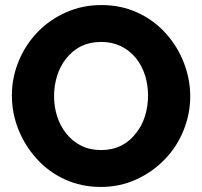

<svg xmlns="http://www.w3.org/2000/svg" viewBox="-20 -734 800 760"><path d="M633 -104Q681 -154 707 -219Q733 -284 733 -353Q733 -420 708 -485Q683 -550 637 -601Q590 -654 524.5 -684Q459 -714 382 -714Q307 -714 242 -685.5Q177 -657 128 -606Q80 -556 53.5 -491Q27 -426 27 -356Q27 -287 52.5 -222.5Q78 -158 124 -107Q171 -54 236.5 -24Q302 6 379 6Q454 6 519 -23.5Q584 -53 633 -104ZM241 -501Q293 -568 380 -568Q465 -568 518 -504Q542 -474 554 -436Q566 -398 566 -356Q566 -315 554.5 -276.5Q543 -238 520 -209Q468 -140 380 -140Q336 -140 301 -157.5Q266 -175 242 -206Q218 -236 206 -274Q194 -312 194 -354Q194 -395 206 -433.5Q218 -472 241 -501Z"/></svg>

Font: RT Raleway ExtraBold
Style: Regular
Weight: 400
Designer: Matt McInerney, Pablo Impallari, Rodrigo Fuenzalida — Edited by Milan Moffatt in April 2016
Foundry: Matt McInerney, Pablo Impallari, Rodrigo Fuenzalida — Edited by Milan Moffatt in April 2016
Version: Version 3.001